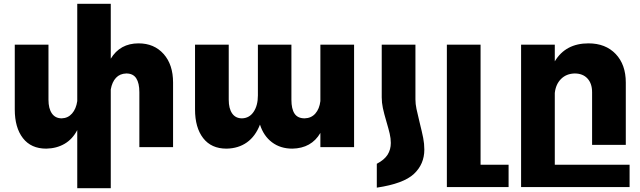

<svg xmlns="http://www.w3.org/2000/svg" viewBox="-20 -777 3378 1014"><path d="M894 -341V0H716V-290Q716 -338 699.5 -363.5Q683 -389 647 -389Q613 -388 592.5 -366Q572 -344 565 -305V217H388V-90Q363 -42 321 -17.5Q279 7 224 8Q144 8 101 -47.5Q58 -103 58 -199V-541H236V-250Q236 -204 254 -178Q272 -152 306 -152Q339 -153 360.5 -177.5Q382 -202 388 -243V-757H565V-467Q614 -548 712 -548Q794 -548 844 -492Q894 -436 894 -341Z M1850 -541V0H1672V-75Q1625 6 1524 8Q1461 8 1416.5 -25.5Q1372 -59 1353 -119Q1329 -57 1284 -25Q1239 7 1176 8Q1096 8 1053 -47.5Q1010 -103 1010 -199V-541H1188V-250Q1188 -204 1206 -178Q1224 -152 1258 -152Q1297 -153 1319.5 -186.5Q1342 -220 1342 -273V-541H1519V-250Q1519 -202 1535.5 -177Q1552 -152 1589 -152Q1624 -153 1645.5 -177.5Q1667 -202 1672 -243V-541Z M1970 214Q2111 193 2166 141.5Q2221 90 2221 13Q2221 -18 2215 -48.5Q2209 -79 2196 -131Q2185 -176 2179.5 -202Q2174 -228 2174 -252V-541H1996V-263Q1996 -235 2002 -206.5Q2008 -178 2021 -134Q2032 -97 2038 -71.5Q2044 -46 2044 -22Q2044 13 2027 40Q2010 67 1970 88Z M2518 93H2666V211H2340V-541H2518Z M3305 93V211H2732V-541H2910V-453Q2967 -548 3088 -548Q3178 -548 3231.5 -492Q3285 -436 3285 -341V-12H3107V-290Q3107 -336 3082.5 -362.5Q3058 -389 3015 -389Q2971 -388 2943 -360Q2915 -332 2910 -286V93Z"/></svg>

Font: Montserrat arm2
Style: Bold
Weight: 700
Designer: Julieta Ulanovsky
Foundry: Julieta Ulanovsky
Version: Version 6.000